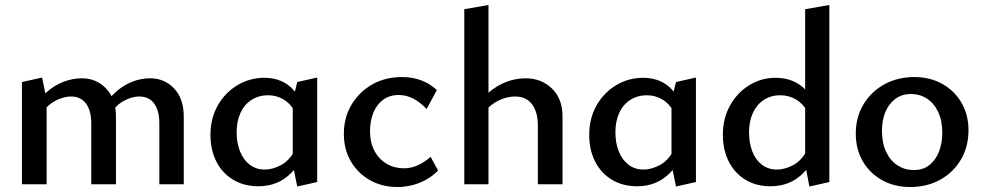

<svg xmlns="http://www.w3.org/2000/svg" viewBox="-20 -739 3943 770"><path d="M619 0V-244Q619 -295 598.5 -323.5Q578 -352 538 -352Q507 -352 472.5 -332Q438 -312 418 -272L386 -297Q411 -340 442.5 -368.5Q474 -397 509.5 -411Q545 -425 582 -425Q640 -425 678.5 -384Q717 -343 717 -271V0ZM346 0V-244Q346 -295 325 -323.5Q304 -352 265 -352Q244 -352 220 -343Q196 -334 175.5 -316.5Q155 -299 141 -272L109 -297Q134 -340 166 -368.5Q198 -397 234.5 -411Q271 -425 309 -425Q366 -425 405.5 -384Q445 -343 445 -271V0ZM68 0V-410L149 -428L167 -337V0Z M1016 8Q958 8 914.5 -18.5Q871 -45 847.5 -91.5Q824 -138 824 -198Q824 -264 853 -315.5Q882 -367 931.5 -397Q981 -427 1041 -427Q1077 -427 1106.5 -414.5Q1136 -402 1157 -378.5Q1178 -355 1189 -322L1164 -289Q1146 -323 1117.5 -340Q1089 -357 1055 -357Q1018 -357 989 -338.5Q960 -320 944.5 -286.5Q929 -253 929 -208Q929 -166 942.5 -132Q956 -98 981.5 -78.5Q1007 -59 1042 -59Q1072 -59 1105.5 -76Q1139 -93 1162 -135L1198 -115Q1176 -74 1149 -46.5Q1122 -19 1089 -5.5Q1056 8 1016 8ZM1172 9 1154 -80V-336L1172 -410L1252 -428V-9Z M1574 11Q1512 11 1463.5 -16.5Q1415 -44 1387 -92Q1359 -140 1359 -202Q1359 -268 1390 -319.5Q1421 -371 1473 -400.5Q1525 -430 1592 -430Q1635 -430 1670 -416.5Q1705 -403 1732 -378L1691 -302Q1665 -329 1637.5 -343.5Q1610 -358 1579 -358Q1542 -358 1516 -338.5Q1490 -319 1477 -286Q1464 -253 1464 -213Q1464 -167 1482 -133.5Q1500 -100 1531 -82Q1562 -64 1600 -64Q1628 -64 1655 -76Q1682 -88 1707 -110L1737 -55Q1712 -30 1683.5 -15.5Q1655 -1 1627.5 5Q1600 11 1574 11Z M2137 0V-236Q2137 -290 2113.5 -321Q2090 -352 2046 -352Q2022 -352 1996.5 -343Q1971 -334 1949 -316.5Q1927 -299 1913 -272L1880 -297Q1907 -340 1940.5 -368.5Q1974 -397 2011.5 -411Q2049 -425 2088 -425Q2151 -425 2193.5 -384Q2236 -343 2236 -271V0ZM1842 0V-702L1939 -719V0Z M2535 8Q2477 8 2433.5 -18.5Q2390 -45 2366.5 -91.5Q2343 -138 2343 -198Q2343 -264 2372 -315.5Q2401 -367 2450.5 -397Q2500 -427 2560 -427Q2596 -427 2625.5 -414.5Q2655 -402 2676 -378.5Q2697 -355 2708 -322L2683 -289Q2665 -323 2636.5 -340Q2608 -357 2574 -357Q2537 -357 2508 -338.5Q2479 -320 2463.5 -286.5Q2448 -253 2448 -208Q2448 -166 2461.5 -132Q2475 -98 2500.5 -78.5Q2526 -59 2561 -59Q2591 -59 2624.5 -76Q2658 -93 2681 -135L2717 -115Q2695 -74 2668 -46.5Q2641 -19 2608 -5.5Q2575 8 2535 8ZM2691 9 2673 -80V-336L2691 -410L2771 -428V-9Z M3070 8Q3012 8 2969 -18.5Q2926 -45 2902.5 -91.5Q2879 -138 2879 -198Q2879 -264 2907.5 -315.5Q2936 -367 2984.5 -397Q3033 -427 3090 -427Q3126 -427 3156 -415.5Q3186 -404 3208.5 -381Q3231 -358 3243 -325L3218 -292Q3200 -324 3171.5 -340.5Q3143 -357 3109 -357Q3072 -357 3043.5 -338.5Q3015 -320 2999.5 -286.5Q2984 -253 2984 -208Q2984 -166 2997 -132Q3010 -98 3035.5 -78.5Q3061 -59 3096 -59Q3126 -59 3159.5 -76Q3193 -93 3216 -135L3252 -115Q3230 -74 3203 -46.5Q3176 -19 3143 -5.5Q3110 8 3070 8ZM3226 9 3209 -80V-702L3306 -719V-9Z M3630 11Q3567 11 3517.5 -16.5Q3468 -44 3440 -92.5Q3412 -141 3412 -203Q3412 -269 3443 -320.5Q3474 -372 3527 -401Q3580 -430 3647 -430Q3710 -430 3759 -402.5Q3808 -375 3836 -327Q3864 -279 3864 -217Q3864 -151 3834 -99.5Q3804 -48 3751 -18.5Q3698 11 3630 11ZM3644 -57Q3683 -57 3708.5 -78Q3734 -99 3746.5 -133Q3759 -167 3759 -206Q3759 -255 3742.5 -290Q3726 -325 3697.5 -343.5Q3669 -362 3633 -362Q3596 -362 3569.5 -341.5Q3543 -321 3530 -288Q3517 -255 3517 -214Q3517 -165 3534 -129.5Q3551 -94 3580 -75.5Q3609 -57 3644 -57Z"/></svg>

Font: Ysabeau Infant SemiBold
Style: Regular
Weight: 600
Designer: Christian Thalmann (Catharsis Fonts)
Version: Version 2.002; featfreeze: ss01,ss02,lnum